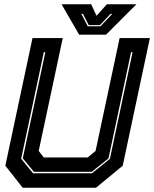

<svg xmlns="http://www.w3.org/2000/svg" viewBox="-20 -878 721 898"><path d="M86 0 5 -103 132 -700H273.5L161 -172L185 -141.5H390L427 -172L539.5 -700H681L554 -103L429 0ZM134.5 -67.5H410L494 -135L600 -634H593L487.5 -137L409 -74.5H138.5L86.5 -137.5L192 -634H185L79 -135.5ZM350 -716 268 -858H406.5L431.5 -804L479.5 -858H618L476 -716ZM390.5 -755H450L505 -813H497L447.5 -760.5H395L368 -813H360.5Z"/></svg>

Font: Tourney Thin ExtraBold
Style: Italic
Weight: 800
Italic angle: -12°
Version: Version 1.015